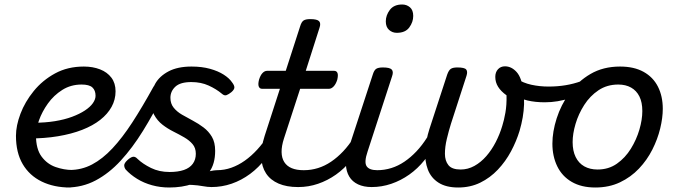

<svg xmlns="http://www.w3.org/2000/svg" viewBox="-20 -815 3015 854"><path d="M291 19Q220 19 165.5 -7.5Q111 -34 81 -85Q51 -136 51 -211Q51 -256 71 -309Q91 -362 130 -410Q169 -458 225 -488.5Q281 -519 353 -519Q393 -519 425 -506.5Q457 -494 475.5 -469.5Q494 -445 494 -409Q494 -372 476.5 -340Q459 -308 426 -282Q393 -256 345.5 -237.5Q298 -219 238 -209Q178 -199 106 -199L129 -269Q181 -269 224 -276Q267 -283 300.5 -295.5Q334 -308 357.5 -323.5Q381 -339 393 -356Q405 -373 405 -389Q405 -413 391 -426Q377 -439 343 -439Q295 -439 257 -415Q219 -391 193 -354.5Q167 -318 153.5 -280Q140 -242 140 -213Q140 -152 165 -118.5Q190 -85 227.5 -72Q265 -59 301 -59Q315 -59 320.5 -47Q326 -35 324.5 -20Q323 -5 314 7Q305 19 291 19Z M276 19Q267 19 263 7Q259 -5 261 -20Q263 -35 270.5 -47Q278 -59 290 -59Q343 -59 389.5 -83.5Q436 -108 480 -155Q524 -202 568.5 -270.5Q613 -339 662 -428Q675 -451 689 -449Q703 -447 710.5 -431.5Q718 -416 708 -398Q663 -309 616 -233Q569 -157 517 -100.5Q465 -44 405.5 -12.5Q346 19 276 19Z M811 -20Q837 -31 862.5 -39.5Q888 -48 910 -53Q932 -58 947 -58Q956 -58 958 -46.5Q960 -35 956 -20.5Q952 -6 943 5.5Q934 17 922 17Q903 17 882 13Q861 9 834.5 7.5Q808 6 772 12ZM733 19Q693 19 656.5 9Q620 -1 590 -19.5Q560 -38 539 -61Q533 -69 532.5 -79Q532 -89 547 -103Q560 -115 570.5 -117.5Q581 -120 592 -108Q615 -86 651.5 -68Q688 -50 734 -50Q772 -50 798 -59Q824 -68 837.5 -86.5Q851 -105 851 -131Q851 -157 836.5 -174Q822 -191 799.5 -204Q777 -217 751 -230Q725 -243 702.5 -260.5Q680 -278 665.5 -304.5Q651 -331 651 -371Q651 -408 670 -442Q689 -476 729.5 -497.5Q770 -519 832 -519Q878 -519 914 -509Q950 -499 975 -483Q1000 -467 1012 -449Q1023 -435 1022.5 -425.5Q1022 -416 1009 -405Q998 -396 988 -392Q978 -388 967 -398Q942 -419 908 -434.5Q874 -450 831 -450Q782 -450 760 -429.5Q738 -409 738 -380Q738 -354 752.5 -336Q767 -318 789.5 -305Q812 -292 837.5 -278.5Q863 -265 885.5 -248Q908 -231 922.5 -206.5Q937 -182 937 -144Q937 -85 910 -49Q883 -13 836.5 3Q790 19 733 19Z M920 17Q906 17 900 5.5Q894 -6 897 -20.5Q900 -35 912 -46.5Q924 -58 945 -58Q978 -58 1009 -69Q1040 -80 1069 -100.5Q1098 -121 1124.5 -150Q1151 -179 1175 -216Q1184 -230 1194.5 -229Q1205 -228 1211.5 -219Q1218 -210 1213 -199Q1192 -150 1161.5 -110Q1131 -70 1092.5 -41.5Q1054 -13 1010.5 2Q967 17 920 17Z M1305 17Q1255 17 1219 1.5Q1183 -14 1163.5 -43.5Q1144 -73 1142 -115Q1140 -157 1157 -210L1225 -420H1146Q1135 -420 1131 -430Q1127 -440 1132 -460Q1138 -480 1147.5 -490Q1157 -500 1168 -500H1251L1315 -698Q1321 -718 1330.5 -724Q1340 -730 1360 -730Q1391 -730 1399.5 -720.5Q1408 -711 1401 -691L1340 -500H1466Q1477 -500 1481 -490.5Q1485 -481 1480 -460Q1474 -441 1464 -430.5Q1454 -420 1443 -420H1315L1243 -199Q1232 -165 1232.5 -138.5Q1233 -112 1244.5 -94Q1256 -76 1277.5 -67Q1299 -58 1330 -58Q1344 -58 1349.5 -46.5Q1355 -35 1352.5 -20.5Q1350 -6 1338 5.5Q1326 17 1305 17Z M1307 17Q1293 17 1287 5.5Q1281 -6 1284 -20.5Q1287 -35 1299 -46.5Q1311 -58 1332 -58Q1364 -58 1394.5 -67.5Q1425 -77 1453 -96Q1481 -115 1506.5 -142Q1532 -169 1554 -204Q1563 -217 1574 -216Q1585 -215 1591 -206.5Q1597 -198 1592 -186Q1572 -140 1542 -102.5Q1512 -65 1474.5 -38.5Q1437 -12 1394.5 2.5Q1352 17 1307 17Z M1633 17Q1598 17 1572.5 5Q1547 -7 1533.5 -29.5Q1520 -52 1518.5 -83Q1517 -114 1530 -153L1638 -483Q1644 -503 1653.5 -509Q1663 -515 1683 -515Q1714 -515 1722.5 -505.5Q1731 -496 1724 -476L1615 -141Q1599 -94 1610.5 -76Q1622 -58 1658 -58Q1672 -58 1677.5 -46.5Q1683 -35 1680.5 -20.5Q1678 -6 1666 5.5Q1654 17 1633 17ZM1745 -669Q1725 -669 1710.5 -682Q1696 -695 1696 -720Q1696 -747 1714 -771Q1732 -795 1769 -795Q1789 -795 1803.5 -782.5Q1818 -770 1818 -744Q1818 -717 1800.5 -693Q1783 -669 1745 -669Z M1633 17Q1619 17 1613 5.5Q1607 -6 1610 -20.5Q1613 -35 1625 -46.5Q1637 -58 1658 -58Q1690 -58 1720.5 -67.5Q1751 -77 1779 -96Q1807 -115 1832.5 -142Q1858 -169 1880 -204Q1889 -217 1900 -216Q1911 -215 1917 -206.5Q1923 -198 1918 -186Q1898 -140 1868 -102.5Q1838 -65 1800.5 -38.5Q1763 -12 1720.5 2.5Q1678 17 1633 17Z M2018 19Q1964 19 1930.5 -2.5Q1897 -24 1883 -61Q1869 -98 1871.5 -144.5Q1874 -191 1890 -241L1969 -483Q1976 -503 1985.5 -509Q1995 -515 2014 -515Q2046 -515 2053.5 -506Q2061 -497 2055 -478L1986 -265Q1976 -233 1967.5 -197.5Q1959 -162 1959 -131Q1959 -100 1974.5 -80.5Q1990 -61 2029 -61Q2061 -61 2090 -77Q2119 -93 2143 -120.5Q2167 -148 2185 -183Q2203 -218 2214 -255Q2222 -280 2228 -314Q2234 -348 2233 -391Q2208 -409 2195.5 -429Q2183 -449 2183 -473Q2183 -494 2195 -507Q2207 -520 2226 -520Q2255 -520 2278 -494.5Q2301 -469 2308 -408Q2312 -380 2311 -351Q2310 -322 2305 -293Q2300 -264 2291 -233Q2277 -187 2253 -142Q2229 -97 2194.5 -60.5Q2160 -24 2116 -2.5Q2072 19 2018 19Z M2403 -360Q2361 -360 2326.5 -368Q2292 -376 2254 -399Q2248 -402 2248.5 -414.5Q2249 -427 2253 -440.5Q2257 -454 2264 -462Q2271 -470 2278 -465Q2307 -446 2343.5 -438Q2380 -430 2420 -430Q2460 -430 2496 -436Q2532 -442 2565 -454Q2598 -466 2628 -483Q2635 -487 2639 -475Q2643 -463 2641.5 -448Q2640 -433 2630 -428Q2575 -398 2518 -379Q2461 -360 2403 -360Z M2628 19Q2566 19 2523 -6Q2480 -31 2458.5 -75.5Q2437 -120 2437 -176Q2437 -229 2456 -288.5Q2475 -348 2512.5 -400.5Q2550 -453 2606.5 -486Q2663 -519 2738 -519Q2800 -519 2842.5 -495.5Q2885 -472 2906.5 -429.5Q2928 -387 2928 -331Q2928 -291 2916.5 -243.5Q2905 -196 2881.5 -149.5Q2858 -103 2822 -65Q2786 -27 2737.5 -4Q2689 19 2628 19ZM2638 -61Q2687 -61 2724 -87Q2761 -113 2786 -153.5Q2811 -194 2824 -238.5Q2837 -283 2837 -321Q2837 -360 2824 -386Q2811 -412 2787 -425.5Q2763 -439 2730 -439Q2680 -439 2642 -413.5Q2604 -388 2578.5 -348Q2553 -308 2540 -264Q2527 -220 2527 -183Q2527 -144 2540.5 -116.5Q2554 -89 2579 -75Q2604 -61 2638 -61Z"/></svg>

Font: Playwrite IE
Style: Regular
Weight: 400
Designer: Veronika Burian, José Scaglione
Foundry: TypeTogether
Version: Version 1.002